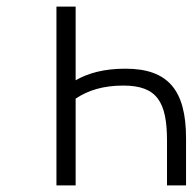

<svg xmlns="http://www.w3.org/2000/svg" viewBox="-20 -560 590 580"><path d="M208.5 0V-262C246.5 -287.5 292.5 -301.5 352.5 -301.5C454 -301.5 484.5 -252.5 484.5 -135V0H542V-142.5C542 -288.5 487 -352.5 359 -352.5C296 -352.5 248 -340 208.5 -317.5V-540H150.5V0Z"/></svg>

Font: Vela Sans Light
Style: Regular
Weight: 300
Designer: Principal design: Mikhail Sharanda - project Manrope.
Design modification: Ravid Balaliev
Foundry: Mikhail Sharanda
Version: Version 1.001